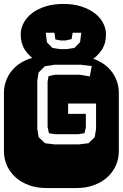

<svg xmlns="http://www.w3.org/2000/svg" viewBox="-22 -953 622 973"><path d="M255.9 -574.2H382.8L433.1 -565.9L442.9 -618.2L386.2 -625H254.9L205.1 -617.2L173.8 -585.9L167 -544.9V-299.8L173.8 -257.8L206.1 -227.1L254.9 -221.2H377L426.3 -227.1L458 -257.8L464.8 -299.8V-428.2H323.2V-376H413.1V-307.1Q410.6 -299.3 409.7 -292.5Q408.7 -285.6 406.2 -277.8L374 -272.9H255.9L226.1 -277.8L219.2 -309.1V-540L224.1 -566.9ZM364.3 -668.9Q413.6 -668.9 453.6 -654.3Q493.7 -639.6 521.7 -614.3Q549.8 -588.9 564.9 -554.9Q580.1 -521 580.1 -482.9V-186Q580.1 -147.9 564.9 -114Q549.8 -80.1 521.7 -54.7Q493.7 -29.3 453.6 -14.6Q413.6 0 364.3 0H213.9Q164.6 0 124.5 -14.6Q84.5 -29.3 56.4 -54.7Q28.3 -80.1 13.2 -114Q-2 -147.9 -2 -186V-482.9Q-2 -521 13.2 -554.9Q28.3 -588.9 56.4 -614.3Q84.5 -639.6 124.5 -654.3Q164.6 -668.9 213.9 -668.9ZM168 -641.1Q126.5 -666 104.7 -699.5Q83 -732.9 83 -777.3Q83 -809.1 98.1 -837.4Q113.3 -865.7 141.4 -887Q169.4 -908.2 209.5 -920.7Q249.5 -933.1 298.8 -933.1Q348.6 -933.1 388.4 -920.7Q428.2 -908.2 456.5 -887Q484.9 -865.7 500 -837.4Q515.1 -809.1 515.1 -777.3Q515.1 -732.9 493.2 -699.5Q471.2 -666 430.2 -641.1ZM215.8 -738.3 244.1 -710 282.2 -704.1H316.9L355 -710L383.8 -739.3L390.1 -787.1H346.2L340.8 -754.9L312 -748H286.1L258.8 -752.9L253.9 -787.1H210Z"/></svg>

Font: Monofett
Style: Regular
Weight: 400
Designer: vernon adams
Foundry: vernon adams
Version: Version 1.000